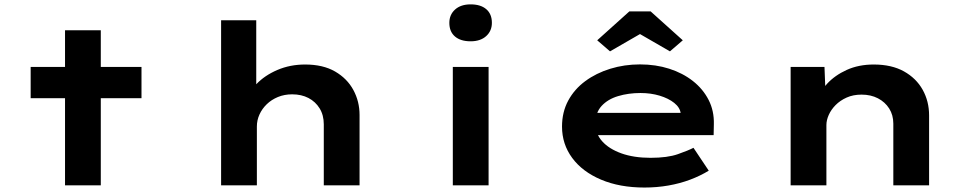

<svg xmlns="http://www.w3.org/2000/svg" viewBox="-20 -831 4389 861"><path d="M271.6 0V-695.3H432V0ZM117.5 -390.6V-530.7H614.5V-390.6Z M971.5 0V-740H1129.1V-382.7L1080.7 -368.1Q1092 -414.1 1129.4 -453.4Q1166.7 -492.7 1223.7 -517.2Q1280.7 -541.7 1348.4 -541.7Q1428.4 -541.7 1482.6 -510.4Q1536.7 -479 1564.6 -427.5Q1592.4 -376 1592.4 -315.7V0H1432V-273.5Q1432 -314.6 1413.4 -344.9Q1394.8 -375.1 1363.2 -391.6Q1331.6 -408 1290.3 -408Q1255.4 -408 1226.3 -396Q1197.3 -384 1176.2 -363.6Q1155.2 -343.2 1143.6 -317.6Q1131.9 -291.9 1131.9 -263.6V0H1052.2Q1011.9 0 991.7 0Q971.5 0 971.5 0Z M2010.6 0V-530.7H2171V0ZM2090.4 -645.8Q2045.4 -645.8 2020.2 -667.4Q1995 -689 1995 -728.6Q1995 -765.1 2020.7 -788.3Q2046.4 -811.4 2090.4 -811.4Q2135.5 -811.4 2160.6 -789.8Q2185.8 -768.2 2185.8 -728.6Q2185.8 -692.2 2160.1 -669Q2134.5 -645.8 2090.4 -645.8Z M2869.9 10Q2759 10 2675.4 -25.4Q2591.8 -60.7 2546 -122.7Q2500.3 -184.6 2500.3 -263.3Q2500.3 -328.2 2528 -379.7Q2555.8 -431.2 2604.6 -467.2Q2653.4 -503.2 2716.7 -522.7Q2780 -542.2 2850 -542.2Q2920.6 -542.2 2981.2 -522.8Q3041.7 -503.4 3087.2 -467.7Q3132.6 -432 3157.7 -382.9Q3182.8 -333.8 3181.2 -274L3180.2 -225.1H2616.9L2593.9 -324.9H3049.8L3032.6 -301.9V-322.4Q3029.3 -348.9 3003.5 -369.5Q2977.8 -390 2938.1 -402Q2898.5 -413.9 2852.3 -413.9Q2798.1 -413.9 2751.8 -400Q2705.6 -386.2 2677.7 -355.8Q2649.9 -325.4 2649.9 -275.5Q2649.9 -231.8 2680.3 -197.6Q2710.7 -163.3 2766.4 -143.3Q2822.1 -123.3 2897.4 -123.3Q2973.2 -123.3 3019.9 -139.7Q3066.6 -156.1 3089.8 -168.2L3158.3 -65.6Q3120.9 -42.7 3074.8 -25.3Q3028.7 -8 2977 1Q2925.3 10 2869.9 10ZM2715.6 -600.7 2658.1 -650.3 2802.4 -780H2897.6L3041.9 -650.3L2984.3 -600.7L2835 -686.9H2865Z M3525.5 0V-530.7H3677.3L3683.1 -382.7L3637 -373.3Q3653.1 -416.4 3688.5 -454.9Q3723.8 -493.3 3777.2 -517.5Q3830.6 -541.7 3898.2 -541.7Q3978.3 -541.7 4033.5 -511Q4088.7 -480.2 4117.6 -428.4Q4146.4 -376.6 4146.4 -313.4V0H3986V-276.4Q3986 -315.2 3967.4 -344.5Q3948.8 -373.7 3916.9 -390.2Q3885 -406.7 3843.7 -406.7Q3805.9 -406.7 3776.6 -393.5Q3747.3 -380.3 3727.1 -359.8Q3706.9 -339.3 3696.4 -315.6Q3685.9 -291.9 3685.9 -270.5V0H3606.2Q3565.9 0 3545.7 0Q3525.5 0 3525.5 0Z"/></svg>

Font: Lexend Zetta
Style: Regular
Weight: 400
Designer: Bonnie Shaver-Troup, Thomas Jockin
Foundry: Lexend
Version: Version 1.007